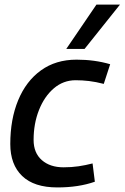

<svg xmlns="http://www.w3.org/2000/svg" viewBox="-20 -810 545 840"><path d="M231 10Q129 10 77 -40Q25 -90 25 -180Q25 -288 59.5 -371.5Q94 -455 159 -502Q224 -549 315 -549Q394 -549 462 -529L434 -443Q399 -452 369.5 -455.5Q340 -459 311 -459Q257 -459 215.5 -423.5Q174 -388 150.5 -328.5Q127 -269 127 -198Q127 -141 163 -109.5Q199 -78 258 -78Q293 -78 323.5 -82.5Q354 -87 385 -95L395 -15Q324 10 231 10ZM270 -596 402 -790H505L350 -596Z"/></svg>

Font: Georama Medium
Style: Italic
Weight: 500
Italic angle: -9°
Designer: Jean-Baptiste Levee
Foundry: Production Type
Version: Version 1.000